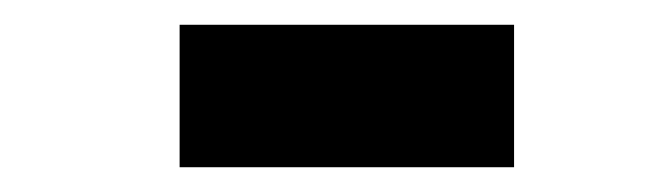

<svg xmlns="http://www.w3.org/2000/svg" viewBox="-20 -665 540 155"><path d="M395 -530H125V-645H395Z"/></svg>

Font: Passion One
Style: Regular
Weight: 400
Designer: Alejandro Lo Celso
Foundry: Fontstage
Version: Version 1.002